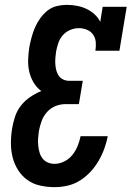

<svg xmlns="http://www.w3.org/2000/svg" viewBox="-20 -763 542 791"><path d="M205 8Q174 8 145 1.5Q116 -5 93 -21.5Q70 -38 54.5 -62.5Q39 -87 32 -115Q25 -143 25 -173.5Q25 -204 30 -234Q34 -258 42 -282.5Q50 -307 66 -327.5Q82 -348 104 -363Q126 -378 150 -388Q131 -402 118.5 -423Q106 -444 100.5 -468Q95 -492 96 -518Q97 -544 101 -570Q105 -590 110.5 -610.5Q116 -631 124.5 -650.5Q133 -670 146 -688Q159 -706 176 -719.5Q193 -733 214 -738Q235 -743 255 -743Q276 -743 297 -739Q318 -735 336 -726.5Q354 -718 369 -704.5Q384 -691 393 -673L403 -735H502L472 -554H373Q376 -572 374.5 -589.5Q373 -607 363.5 -620.5Q354 -634 338 -640.5Q322 -647 305 -647Q287 -647 269 -639.5Q251 -632 238.5 -617.5Q226 -603 220 -585Q214 -567 211 -550Q209 -537 208 -523.5Q207 -510 208 -497.5Q209 -485 212 -473Q215 -461 222 -451Q229 -441 240.5 -435.5Q252 -430 265 -430H321L305 -334H249Q228 -334 207.5 -325.5Q187 -317 172.5 -300Q158 -283 151 -263Q144 -243 140 -222Q138 -207 137 -192.5Q136 -178 137.5 -163Q139 -148 143 -134.5Q147 -121 155.5 -110Q164 -99 177 -93.5Q190 -88 205 -88Q225 -88 245 -98Q265 -108 278.5 -125Q292 -142 300 -162Q308 -182 312 -202H424Q419 -176 409.5 -150Q400 -124 386 -100Q372 -76 352.5 -55Q333 -34 309 -19Q285 -4 258 2Q231 8 205 8Z"/></svg>

Font: Iosevka Curly Slab Oblique
Style: Bold
Weight: 700
Italic angle: -9°
Monospace: yes
Designer: Belleve Invis
Foundry: Belleve Invis
Version: Version 11.1.0; ttfautohint (v1.8.3)